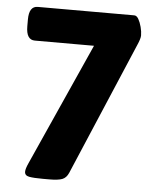

<svg xmlns="http://www.w3.org/2000/svg" viewBox="-51 -744 637 789"><g transform="rotate(5 267.5 -349.0)"><path d="M155 2Q117 2 98.5 -1.5Q80 -5 80 -21Q80 -33 91 -57L317 -561H73Q37 -561 37 -617V-645Q37 -700 73 -700H471Q481 -700 488.5 -687Q496 -674 501 -655Q506 -636 506 -620Q506 -607 494 -580L261 -32Q252 -11 235 -4.5Q218 2 181 2Z"/></g></svg>

Font: Asap ExtraBold
Style: Regular
Weight: 800
Designer: Pablo Cosgaya
Foundry: Omnibus-Type
Version: Version 3.001; ttfautohint (v1.8.4.7-5d5b)